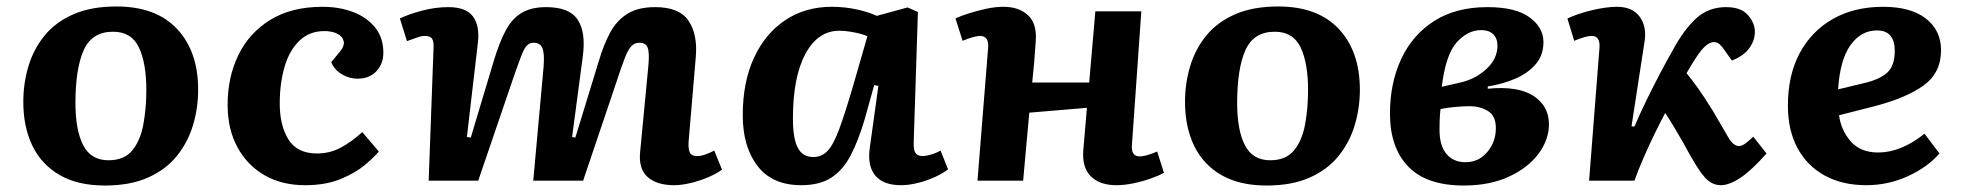

<svg xmlns="http://www.w3.org/2000/svg" viewBox="-20 -558 6062 593"><path d="M304 15Q220 15 164 -17.5Q108 -50 80 -108Q52 -166 52 -243Q52 -301 68 -354Q84 -407 118 -448.5Q152 -490 207 -514Q262 -538 340 -538Q462 -538 527 -468.5Q592 -399 592 -281Q592 -224 576 -171Q560 -118 526 -76Q492 -34 437 -9.5Q382 15 304 15ZM315 -63Q364 -63 389 -94Q414 -125 423 -175Q432 -225 432 -280Q432 -363 409 -411.5Q386 -460 329 -460Q264 -460 238.5 -403Q213 -346 213 -240Q213 -156 237 -109.5Q261 -63 315 -63Z M976 -537Q1029 -537 1071.5 -520.5Q1114 -504 1139 -472.5Q1164 -441 1164 -395Q1164 -361 1142.5 -338Q1121 -315 1084 -315Q1059 -315 1036 -328.5Q1013 -342 1003 -366L1027 -395Q1045 -415 1041.5 -430.5Q1038 -446 1021.5 -454Q1005 -462 982 -462Q936 -462 905 -432.5Q874 -403 859 -352Q844 -301 844 -238Q844 -170 871 -127Q898 -84 959 -84Q999 -84 1032.5 -102Q1066 -120 1099 -150L1150 -90Q1136 -73 1107 -48.5Q1078 -24 1032 -5Q986 14 922 14Q851 14 797.5 -16.5Q744 -47 713.5 -103Q683 -159 683 -234Q683 -320 716.5 -388.5Q750 -457 815.5 -497Q881 -537 976 -537Z M1659 -353Q1662 -392 1655.5 -409Q1649 -426 1628 -426Q1616 -426 1607.5 -417.5Q1599 -409 1590 -385.5Q1581 -362 1566 -319L1457 0H1304L1319 -410Q1320 -431 1314 -439Q1308 -447 1292 -447Q1281 -447 1266.5 -441.5Q1252 -436 1237 -431L1215 -501Q1242 -514 1283 -525Q1324 -536 1365 -536Q1419 -536 1440.5 -507.5Q1462 -479 1456 -426L1422 -135L1434 -133L1506 -373Q1523 -429 1542.5 -465Q1562 -501 1591.5 -518.5Q1621 -536 1667 -536Q1738 -536 1764 -497.5Q1790 -459 1780 -384L1747 -135L1757 -133L1829 -368Q1844 -419 1864 -456.5Q1884 -494 1917 -515Q1950 -536 2004 -536Q2078 -536 2106.5 -494Q2135 -452 2129 -382L2107 -123Q2105 -100 2110 -88Q2115 -76 2134 -76Q2145 -76 2159 -81Q2173 -86 2186 -93L2210 -34Q2192 -21 2166 -10Q2140 1 2112 7.5Q2084 14 2062 14Q2009 14 1980.5 -11Q1952 -36 1957 -88L1983 -360Q1986 -397 1980 -411.5Q1974 -426 1955 -426Q1940 -426 1930 -415.5Q1920 -405 1910 -379.5Q1900 -354 1885 -308L1781 0H1627Z M2802 -119Q2801 -95 2807.5 -85.5Q2814 -76 2830 -76Q2839 -76 2855 -80.5Q2871 -85 2885 -93L2908 -35Q2893 -23 2868 -11.5Q2843 0 2815 7Q2787 14 2763 14Q2709 14 2684 -15Q2659 -44 2666 -99L2693 -293L2680 -295L2651 -191Q2631 -123 2607 -77.5Q2583 -32 2547 -9Q2511 14 2455 14Q2365 14 2319.5 -45.5Q2274 -105 2274 -202Q2274 -304 2308.5 -379Q2343 -454 2405 -495.5Q2467 -537 2549 -537Q2589 -537 2625.5 -529Q2662 -521 2688 -509L2783 -535L2815 -521ZM2492 -73Q2518 -73 2536 -92Q2554 -111 2571.5 -158Q2589 -205 2614 -290L2659 -446Q2644 -453 2618 -458Q2592 -463 2572 -463Q2506 -463 2467.5 -391.5Q2429 -320 2429 -192Q2429 -130 2444 -101.5Q2459 -73 2492 -73Z M3337 -225 3159 -210 3140 0H2999L3032 -412Q3034 -447 3007 -447Q2990 -447 2953 -432L2931 -501Q2945 -508 2970 -516Q2995 -524 3024 -530.5Q3053 -537 3079 -537Q3127 -537 3155 -511Q3183 -485 3179 -432Q3177 -399 3174 -364.5Q3171 -330 3168 -303H3344L3363 -523H3505L3476 -110Q3473 -75 3500 -75Q3509 -75 3522 -78.5Q3535 -82 3554 -90L3575 -24Q3560 -16 3535 -7Q3510 2 3481.5 8Q3453 14 3428 14Q3376 14 3348.5 -14Q3321 -42 3326 -96Z M3892 15Q3808 15 3752 -17.5Q3696 -50 3668 -108Q3640 -166 3640 -243Q3640 -301 3656 -354Q3672 -407 3706 -448.5Q3740 -490 3795 -514Q3850 -538 3928 -538Q4050 -538 4115 -468.5Q4180 -399 4180 -281Q4180 -224 4164 -171Q4148 -118 4114 -76Q4080 -34 4025 -9.5Q3970 15 3892 15ZM3903 -63Q3952 -63 3977 -94Q4002 -125 4011 -175Q4020 -225 4020 -280Q4020 -363 3997 -411.5Q3974 -460 3917 -460Q3852 -460 3826.5 -403Q3801 -346 3801 -240Q3801 -156 3825 -109.5Q3849 -63 3903 -63Z M4501 15Q4386 15 4329.5 -43.5Q4273 -102 4273 -207Q4273 -302 4308 -376.5Q4343 -451 4410 -493.5Q4477 -536 4574 -536Q4661 -536 4704 -504.5Q4747 -473 4747 -428Q4747 -387 4722.5 -359Q4698 -331 4659 -314.5Q4620 -298 4575 -291V-284Q4668 -293 4716 -262Q4764 -231 4764 -174Q4764 -127 4732 -83.5Q4700 -40 4640.5 -12.5Q4581 15 4501 15ZM4433 -290 4490 -303Q4538 -314 4571.5 -345.5Q4605 -377 4605 -417Q4605 -439 4592 -452Q4579 -465 4555 -465Q4513 -465 4479 -427Q4445 -389 4433 -290ZM4506 -57Q4547 -57 4573.5 -88.5Q4600 -120 4600 -162Q4600 -201 4575 -215.5Q4550 -230 4520 -230Q4499 -230 4472 -227.5Q4445 -225 4429 -221Q4427 -203 4426.5 -187Q4426 -171 4426 -157Q4426 -108 4447.5 -82.5Q4469 -57 4506 -57Z M5019 -168 5028 -167Q5045 -207 5067 -252Q5089 -297 5110.5 -337.5Q5132 -378 5147 -404Q5181 -467 5219 -501.5Q5257 -536 5311 -536Q5357 -536 5378.5 -511.5Q5400 -487 5400 -460Q5400 -433 5382.5 -409Q5365 -385 5329 -371L5309 -399Q5300 -413 5292 -420.5Q5284 -428 5274 -428Q5256 -428 5235 -403Q5219 -384 5189 -332Q5207 -310 5225.5 -284Q5244 -258 5270 -216Q5304 -157 5319 -132Q5334 -107 5351 -107Q5360 -107 5371.5 -115.5Q5383 -124 5395 -136L5436 -84Q5390 -32 5355.5 -9Q5321 14 5295 14Q5277 14 5261.5 4Q5246 -6 5227.5 -33.5Q5209 -61 5180 -115Q5166 -139 5151 -164.5Q5136 -190 5123 -209Q5108 -181 5090 -144Q5072 -107 5055.5 -69Q5039 -31 5028 0H4888L4920 -410Q4923 -447 4896 -447Q4886 -447 4872.5 -443Q4859 -439 4842 -432L4821 -501Q4856 -517 4899 -527Q4942 -537 4974 -537Q5022 -537 5044.5 -506Q5067 -475 5059 -428Z M5796 -537Q5882 -537 5928.5 -500.5Q5975 -464 5975 -403Q5975 -333 5921 -294Q5867 -255 5766 -229L5660 -202Q5666 -156 5696 -121.5Q5726 -87 5781 -87Q5851 -87 5924 -145L5970 -84Q5934 -42 5873 -14Q5812 14 5744 14Q5670 14 5615.5 -16Q5561 -46 5531.5 -101Q5502 -156 5502 -232Q5502 -326 5538.5 -394Q5575 -462 5641 -499.5Q5707 -537 5796 -537ZM5832 -401Q5832 -464 5777 -464Q5728 -464 5695.5 -419Q5663 -374 5657 -282L5736 -301Q5784 -312 5808 -333Q5832 -354 5832 -401Z"/></svg>

Font: Literata 7pt
Style: Bold Italic
Weight: 700
Italic angle: -2°
Designer: Latin by Veronika Burian and Jose Scaglione. Greek by Irene Vlachou. Cyrillic by Vera Evstafieva
Foundry: TypeTogether
Version: Version 3.002